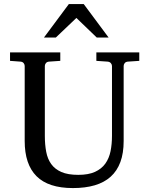

<svg xmlns="http://www.w3.org/2000/svg" viewBox="-20 -936 752 972"><path d="M627 -624Q616.2 -623 611.1 -616.2Q606 -609.4 606 -602.1V-222.2Q606 -160.6 589.4 -115.7Q572.8 -70.8 540.3 -41.5Q507.8 -12.2 459.7 2Q411.6 16.1 349.1 16.1Q225.1 16.1 165 -43.9Q105 -104 105 -222.2V-602.1Q105 -609.4 99.9 -616.2Q94.7 -623 84 -624L30.8 -627.9V-670.9H285.2V-627.9L228 -624Q217.3 -623 212.2 -616.2Q207 -609.4 207 -602.1V-248Q207 -204.1 213.9 -167.7Q220.7 -131.3 239.3 -105.5Q257.8 -79.6 290.8 -65.2Q323.7 -50.8 376 -50.8Q427.7 -50.8 460.9 -65.9Q494.1 -81.1 513.2 -107.7Q532.2 -134.3 539.6 -170.4Q546.9 -206.5 546.9 -248V-602.1Q546.9 -609.4 541.3 -616.2Q535.6 -623 524.9 -624L467.8 -627.9V-670.9H685.1V-627.9ZM469.7 -746.1 366.7 -845.2 262.7 -746.1H202.6L328.6 -915.5H403.8L529.8 -746.1Z"/></svg>

Font: BabelStone Ogham Stemless
Style: Regular
Weight: 400
Designer: Andrew West
Foundry: BabelStone
Version: Version 2.02 March 14, 2022